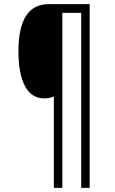

<svg xmlns="http://www.w3.org/2000/svg" viewBox="-20 -780 553 927"><path d="M413 127H372V-718H281V127H240V-314Q219 -305 194 -305Q132 -305 100.5 -364.5Q69 -424 69 -532Q69 -760 215 -760H413Z"/></svg>

Font: Noto Sans Ethiopic Condensed Light
Style: Regular
Weight: 300
Width: 3
Designer: Monotype Design Team
Foundry: Monotype Imaging Inc.
Version: Version 2.102; ttfautohint (v1.8.4.7-5d5b)